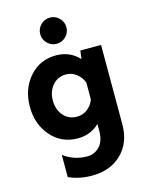

<svg xmlns="http://www.w3.org/2000/svg" viewBox="-142 -826 889 1162"><g transform="rotate(-15 302.0 -245.0)"><path d="M345 -600.3Q320.8 -576.2 287.1 -576.2Q253.4 -576.2 229.2 -600.3Q205.1 -624.5 205.1 -658.2Q205.1 -691.9 229.2 -716.1Q253.4 -740.2 287.1 -740.2Q320.8 -740.2 345 -716.1Q369.1 -691.9 369.1 -658.2Q369.1 -624.5 345 -600.3ZM414.1 -500H543.9V-2Q543.9 111.8 473.4 180.9Q402.8 250 287.1 250Q208 250 142.1 220.2V81.1Q207.5 129.9 288.1 129.9Q335.9 129.9 367.4 96.2Q398.9 62.5 398.9 -2V-43.9Q343.8 9.8 263.2 9.8Q161.6 9.8 96.2 -64.7Q30.8 -139.2 30.8 -250Q30.8 -360.8 96.2 -435.3Q161.6 -509.8 263.2 -509.8Q350.1 -509.8 407.2 -448.2ZM292 -118.2Q327.6 -118.2 356.4 -139.6Q385.3 -161.1 398.9 -196.8V-303.2Q385.3 -338.9 356.2 -360.8Q327.1 -382.8 292 -382.8Q239.7 -382.8 207.3 -344.7Q174.8 -306.6 174.8 -250Q174.8 -193.4 207.3 -155.8Q239.7 -118.2 292 -118.2Z"/></g></svg>

Font: Orkney
Style: Bold
Weight: 700
Designer: Samuel Oakes and Alfredo Marco Pradil
Foundry: Alfredo Marco Pradil
Version: 1.0